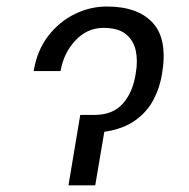

<svg xmlns="http://www.w3.org/2000/svg" viewBox="-20 -558 568 578"><path d="M81.3 -344.1Q91.6 -406.2 125 -449.6Q158.4 -492.9 204.9 -515.6Q251.4 -538.4 301.5 -538.4Q395.2 -538.4 440.3 -488.8Q485.4 -439.3 467.7 -335.2Q461.3 -294.7 442.3 -258.2Q423.3 -221.6 387.3 -195.7Q351.2 -169.7 294 -161.2L266.7 0H186.1L221.6 -212H263.8Q320.3 -212 350.5 -246.8Q380.7 -281.6 388.8 -338.1Q395.2 -374.6 388.7 -405.5Q382.1 -436.4 358.8 -455.3Q335.6 -474.1 291.2 -474.1Q241.8 -473.7 206.7 -435.9Q171.5 -398.1 162.3 -344.1Z"/></svg>

Font: Inter Light  BETA
Style: Italic
Weight: 300
Italic angle: 9.39999°
Designer: Rasmus Andersson
Foundry: rsms
Version: Version 3.011;git-f93a4a705